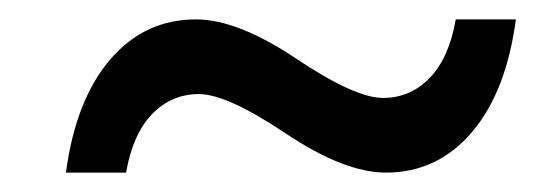

<svg xmlns="http://www.w3.org/2000/svg" viewBox="-20 -455 566 198"><path d="M378 -277Q335 -277 274.5 -317.5Q214 -358 185 -358Q157 -358 137 -337.5Q117 -317 110 -277H48Q58 -352 93.5 -393.5Q129 -435 182 -435Q225 -435 285.5 -394.5Q346 -354 375 -354Q403 -354 423 -374.5Q443 -395 450 -435H512Q502 -360 466.5 -318.5Q431 -277 378 -277Z"/></svg>

Font: Creato Display Medium
Style: Italic
Weight: 500
Italic angle: -10°
Version: Version 1.000